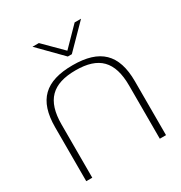

<svg xmlns="http://www.w3.org/2000/svg" viewBox="-161 -796 858 911"><g transform="rotate(-30 267.5 -340.0)"><path d="M49 -295V0H82V-291C82 -424 141 -481 268 -481C394 -481 452 -424 452 -291V0H486V-295C486 -444 416 -509 268 -509C118 -509 49 -444 49 -295ZM147 -680 269 -556H291L413 -680H378L281 -581L182 -680Z"/></g></svg>

Font: LT Wave Text Thin
Style: Regular
Weight: 100
Designer: Daniel Lyons
Version: Version 2.5 (Glyphs App)